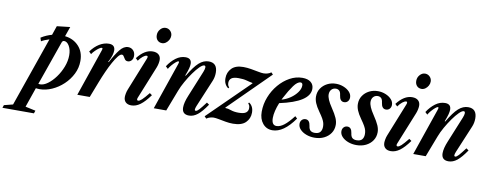

<svg xmlns="http://www.w3.org/2000/svg" viewBox="-257 -1185 4668 1840"><g transform="rotate(10 2077.0 -265.0)"><path d="M-179 247.5 -169.5 220 -84 198.5 151 -476.5Q106 -463.5 74 -444L63 -477.5Q89.5 -494.5 115.8 -505.8Q142 -517 168 -524L198.5 -613L326.5 -627.5L293 -532.5Q375.5 -523 427.2 -467.2Q479 -411.5 479 -323.5Q479 -256.5 449 -196.5Q419 -136.5 369.5 -90Q320 -43.5 260 -16.8Q200 10 140.5 10Q131 10 121.2 9Q111.5 8 104 7L37.5 198.5L137 220L127.5 247.5ZM137 -36.5Q172 -36.5 211.2 -65.2Q250.5 -94 285.2 -141.5Q320 -189 342 -246Q364 -303 364 -359.5Q364 -412 343 -448.8Q322 -485.5 292.5 -485.5Q277 -485.5 270.5 -466.5L120 -38Q127.5 -36.5 137 -36.5Z M506 0 662 -456Q667 -470.5 667 -476.5Q667 -484 659.5 -484Q650 -484 633.2 -472.5Q616.5 -461 598.5 -443.2Q580.5 -425.5 568 -406.5L546 -428Q582 -478.5 627.8 -506.5Q673.5 -534.5 720.5 -534.5Q780.5 -534.5 780.5 -478Q780.5 -458 772 -429.5Q763.5 -401 742.5 -361.5L748 -360Q791 -442 828 -488.2Q865 -534.5 907.5 -534.5Q937.5 -534.5 957.2 -514Q977 -493.5 977 -460.5Q977 -431.5 961.5 -415.5Q946 -399.5 927 -399.5Q907.5 -399.5 897.2 -413Q887 -426.5 879.8 -439.8Q872.5 -453 860 -453Q845 -453 824.2 -427.2Q803.5 -401.5 779.5 -358.5Q755.5 -315.5 731.8 -262.5Q708 -209.5 687 -155L627 0Z M1219.5 -628Q1191 -628 1173.8 -646.8Q1156.5 -665.5 1156.5 -696.5Q1156.5 -729 1178.5 -753.8Q1200.5 -778.5 1229.5 -778.5Q1256.5 -778.5 1275.5 -759Q1294.5 -739.5 1294.5 -712Q1294.5 -691 1283.8 -671.8Q1273 -652.5 1255.8 -640.2Q1238.5 -628 1219.5 -628ZM1032 10.5Q997 10.5 977.5 -8Q958 -26.5 958 -58.5Q958 -72 961.8 -92.5Q965.5 -113 973.5 -133L1102.5 -455.5Q1105.5 -462.5 1106 -466.8Q1106.5 -471 1106.5 -474Q1106.5 -484 1096.5 -484Q1082 -484 1060.2 -466.8Q1038.5 -449.5 1019.5 -422L997.5 -443Q1067.5 -534.5 1147 -534.5Q1184.5 -534.5 1205 -516Q1225.5 -497.5 1225.5 -465Q1225.5 -452 1221.8 -431.8Q1218 -411.5 1210 -391L1081.5 -73Q1079 -66.5 1078.5 -63.5Q1078 -60.5 1078 -58Q1078 -45.5 1090 -45.5Q1103.5 -45.5 1125.2 -65.5Q1147 -85.5 1188 -136.5L1211 -120Q1162.5 -52.5 1119.8 -21Q1077 10.5 1032 10.5Z M1594 10.5Q1525.5 10.5 1525.5 -57Q1525.5 -104 1555 -175L1658 -427Q1669 -455 1669 -470Q1669 -488 1656 -488Q1639 -488 1611.2 -460.5Q1583.5 -433 1552.5 -389.5Q1521.5 -346 1494 -297.2Q1466.5 -248.5 1450.5 -206L1371.5 0H1250L1406.5 -456Q1409 -464.5 1410.2 -469Q1411.5 -473.5 1411.5 -476.5Q1411.5 -484 1405 -484Q1397.5 -484 1380.2 -469.5Q1363 -455 1345.2 -434.5Q1327.5 -414 1317 -395L1294.5 -416.5Q1328.5 -469 1372.5 -501.8Q1416.5 -534.5 1466.5 -534.5Q1524.5 -534.5 1524.5 -479.5Q1524.5 -461 1517.5 -434.2Q1510.5 -407.5 1492.5 -361.5L1498 -360Q1553 -454 1597.2 -493.8Q1641.5 -533.5 1692 -533.5Q1776.5 -533.5 1776.5 -438Q1776.5 -394.5 1760 -356L1649.5 -92Q1640 -68.5 1640 -57.5Q1640 -45.5 1650.5 -45.5Q1663 -45.5 1683 -67.5Q1703 -89.5 1742.5 -142L1766 -125.5Q1717 -53 1677 -21.2Q1637 10.5 1594 10.5Z M1762.5 10.5 1743.5 -9 2140.5 -399 2138.5 -403Q2112.5 -407.5 2080.2 -416.5Q2048 -425.5 2001 -425.5Q1952 -425.5 1931.5 -409.5Q1911 -393.5 1911 -365Q1911 -335.5 1927.5 -323L1920 -312Q1901.5 -323.5 1889 -346.5Q1876.5 -369.5 1876.5 -403.5Q1876.5 -460.5 1914.2 -499.5Q1952 -538.5 2027.5 -538.5Q2063.5 -538.5 2102.2 -532Q2141 -525.5 2174.2 -518.8Q2207.5 -512 2227.5 -512Q2244 -512 2264.2 -517Q2284.5 -522 2300.5 -534.5L2318.5 -516L1924.5 -125.5L1926 -121.5Q1950 -121.5 1981.5 -110.2Q2013 -99 2057 -99Q2108.5 -99 2129.2 -115Q2150 -131 2150 -159.5Q2150 -188.5 2133.5 -201.5L2139.5 -213Q2158.5 -202.5 2171.5 -179.2Q2184.5 -156 2184.5 -121Q2184.5 -64 2145.2 -25Q2106 14 2022 14Q1987 14 1950.5 7.5Q1914 1 1882.5 -5.2Q1851 -11.5 1831 -11.5Q1816.5 -11.5 1797.2 -6.2Q1778 -1 1762.5 10.5Z M2405 10.5Q2347 10.5 2310.8 -33.2Q2274.5 -77 2274.5 -147Q2274.5 -221.5 2301.8 -290.8Q2329 -360 2375.8 -415Q2422.5 -470 2481.2 -502.2Q2540 -534.5 2603.5 -534.5Q2656 -534.5 2685.2 -511Q2714.5 -487.5 2714.5 -446Q2714.5 -319 2425 -257Q2408 -215.5 2398.8 -177Q2389.5 -138.5 2389.5 -107.5Q2389.5 -36.5 2437 -36.5Q2471.5 -36.5 2510.2 -66Q2549 -95.5 2599 -160.5L2620 -141Q2513.5 10.5 2405 10.5ZM2441 -294Q2486 -306 2525.5 -333.2Q2565 -360.5 2589.5 -394.8Q2614 -429 2614 -461Q2614 -488 2593.5 -488Q2563 -488 2527 -438.8Q2491 -389.5 2452.5 -316Z M2814.5 10.5Q2771 10.5 2733.8 -3.8Q2696.5 -18 2674 -42.2Q2651.5 -66.5 2651.5 -96Q2651.5 -119.5 2665.8 -134.5Q2680 -149.5 2701.5 -149.5Q2741.5 -149.5 2749 -92.5Q2753 -60.5 2768 -48Q2783 -35.5 2808.5 -35.5Q2846.5 -35.5 2862.5 -55Q2878.5 -74.5 2878.5 -107.5Q2878.5 -126 2874 -143.5Q2869.5 -161 2856.5 -184.2Q2843.5 -207.5 2818 -243Q2787.5 -286 2774.5 -318.5Q2761.5 -351 2761.5 -381Q2761.5 -426 2784.5 -460.5Q2807.5 -495 2846 -514.8Q2884.5 -534.5 2930.5 -534.5Q2970 -534.5 3005.2 -520.2Q3040.5 -506 3062.8 -481.8Q3085 -457.5 3085 -428Q3085 -404.5 3071 -389.2Q3057 -374 3035 -374Q2994.5 -374 2987 -432Q2983.5 -464 2970 -476Q2956.5 -488 2937.5 -488Q2911.5 -488 2894.5 -470Q2877.5 -452 2877.5 -422Q2877.5 -377.5 2928 -303Q2966.5 -245.5 2981 -211.2Q2995.5 -177 2995.5 -146Q2995.5 -100 2971.8 -64.8Q2948 -29.5 2907.2 -9.5Q2866.5 10.5 2814.5 10.5Z M3222 10.5Q3178.5 10.5 3141.2 -3.8Q3104 -18 3081.5 -42.2Q3059 -66.5 3059 -96Q3059 -119.5 3073.2 -134.5Q3087.5 -149.5 3109 -149.5Q3149 -149.5 3156.5 -92.5Q3160.5 -60.5 3175.5 -48Q3190.5 -35.5 3216 -35.5Q3254 -35.5 3270 -55Q3286 -74.5 3286 -107.5Q3286 -126 3281.5 -143.5Q3277 -161 3264 -184.2Q3251 -207.5 3225.5 -243Q3195 -286 3182 -318.5Q3169 -351 3169 -381Q3169 -426 3192 -460.5Q3215 -495 3253.5 -514.8Q3292 -534.5 3338 -534.5Q3377.5 -534.5 3412.8 -520.2Q3448 -506 3470.2 -481.8Q3492.5 -457.5 3492.5 -428Q3492.5 -404.5 3478.5 -389.2Q3464.5 -374 3442.5 -374Q3402 -374 3394.5 -432Q3391 -464 3377.5 -476Q3364 -488 3345 -488Q3319 -488 3302 -470Q3285 -452 3285 -422Q3285 -377.5 3335.5 -303Q3374 -245.5 3388.5 -211.2Q3403 -177 3403 -146Q3403 -100 3379.2 -64.8Q3355.5 -29.5 3314.8 -9.5Q3274 10.5 3222 10.5Z M3744.5 -628Q3716 -628 3698.8 -646.8Q3681.5 -665.5 3681.5 -696.5Q3681.5 -729 3703.5 -753.8Q3725.5 -778.5 3754.5 -778.5Q3781.5 -778.5 3800.5 -759Q3819.5 -739.5 3819.5 -712Q3819.5 -691 3808.8 -671.8Q3798 -652.5 3780.8 -640.2Q3763.5 -628 3744.5 -628ZM3557 10.5Q3522 10.5 3502.5 -8Q3483 -26.5 3483 -58.5Q3483 -72 3486.8 -92.5Q3490.5 -113 3498.5 -133L3627.5 -455.5Q3630.5 -462.5 3631 -466.8Q3631.5 -471 3631.5 -474Q3631.5 -484 3621.5 -484Q3607 -484 3585.2 -466.8Q3563.5 -449.5 3544.5 -422L3522.5 -443Q3592.5 -534.5 3672 -534.5Q3709.5 -534.5 3730 -516Q3750.5 -497.5 3750.5 -465Q3750.5 -452 3746.8 -431.8Q3743 -411.5 3735 -391L3606.5 -73Q3604 -66.5 3603.5 -63.5Q3603 -60.5 3603 -58Q3603 -45.5 3615 -45.5Q3628.5 -45.5 3650.2 -65.5Q3672 -85.5 3713 -136.5L3736 -120Q3687.5 -52.5 3644.8 -21Q3602 10.5 3557 10.5Z M4119 10.5Q4050.5 10.5 4050.5 -57Q4050.5 -104 4080 -175L4183 -427Q4194 -455 4194 -470Q4194 -488 4181 -488Q4164 -488 4136.2 -460.5Q4108.5 -433 4077.5 -389.5Q4046.5 -346 4019 -297.2Q3991.5 -248.5 3975.5 -206L3896.5 0H3775L3931.5 -456Q3934 -464.5 3935.2 -469Q3936.5 -473.5 3936.5 -476.5Q3936.5 -484 3930 -484Q3922.5 -484 3905.2 -469.5Q3888 -455 3870.2 -434.5Q3852.5 -414 3842 -395L3819.5 -416.5Q3853.5 -469 3897.5 -501.8Q3941.5 -534.5 3991.5 -534.5Q4049.5 -534.5 4049.5 -479.5Q4049.5 -461 4042.5 -434.2Q4035.5 -407.5 4017.5 -361.5L4023 -360Q4078 -454 4122.2 -493.8Q4166.5 -533.5 4217 -533.5Q4301.5 -533.5 4301.5 -438Q4301.5 -394.5 4285 -356L4174.5 -92Q4165 -68.5 4165 -57.5Q4165 -45.5 4175.5 -45.5Q4188 -45.5 4208 -67.5Q4228 -89.5 4267.5 -142L4291 -125.5Q4242 -53 4202 -21.2Q4162 10.5 4119 10.5Z"/></g></svg>

Font: Libre Caslon Condensed Bold
Style: Italic
Weight: 700
Italic angle: -22.583°
Designer: Pablo Impallari, Rodrigo Fuenzalida, Katja Schimmel, Ertekin Erdin
Foundry: Pablo Impallari, Rodrigo Fuenzalida
Version: Version 2.000; ttfautohint (v1.8.4.7-5d5b);gftools[0.9.33]